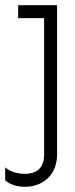

<svg xmlns="http://www.w3.org/2000/svg" viewBox="-20 -520 290 740"><path d="M75 200C150 200 200 150 200 75V-500H50V-450H150V75C150 125 125 150 75 150C25 150 0 125 0 125V175C0 175 25 200 75 200Z"/></svg>

Font: LS-VG5000 Light
Style: Regular
Weight: 400
Designer: Justin Bihan, 2021
Foundry: Justin Bihan, 2021
Version: Version 1.000;Glyphs 3.1.2 (3151)